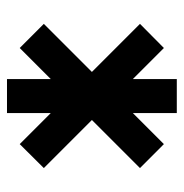

<svg xmlns="http://www.w3.org/2000/svg" viewBox="-8 -618 528 552"><g transform="rotate(-90 256.0 -342.0)"><path d="M207 -460V-585.9H304.7V-460L394 -549.3L463.4 -480L325.2 -341.8L463.4 -203.6L394 -134.8L304.7 -224.1V-97.7H207V-224.1L117.7 -134.8L48.8 -203.6L187 -341.8L48.8 -480L117.7 -549.3Z"/></g></svg>

Font: BabelStone Runic Beorhtnoth
Style: Regular
Weight: 400
Designer: Andrew West
Foundry: BabelStone
Version: Version 7.004;November 9, 2023